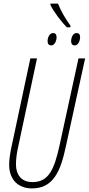

<svg xmlns="http://www.w3.org/2000/svg" viewBox="-20 -1039 494 1069"><path d="M352 -887H371L373 -895C343 -937 318 -979 303 -1019H261V-1011C281 -970 324 -915 352 -887ZM266 -786C284 -786 295 -812 295 -832C295 -848 287 -855 276 -855C256 -855 245 -831 245 -810C245 -794 253 -786 266 -786ZM396 -786C415 -786 426 -812 426 -832C426 -848 419 -855 406 -855C387 -855 376 -831 376 -810C376 -794 384 -786 396 -786ZM158 10C275 10 317 -82 347 -225L454 -714H417L311 -227C282 -96 251 -25 161 -25C106 -25 69 -58 69 -125C69 -148 72 -179 79 -211L186 -714H149L42 -212C35 -178 31 -146 31 -122C31 -36 84 10 158 10Z"/></svg>

Font: Noto Sans ExtraCondensed ExtraLight
Style: Italic
Weight: 200
Width: 2
Italic angle: -12°
Designer: Monotype Design Team
Foundry: Monotype Imaging Inc.
Version: Version 2.013